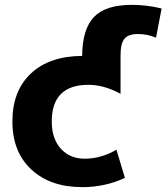

<svg xmlns="http://www.w3.org/2000/svg" viewBox="-20 -760 685 790"><path d="M319 10Q187 10 109 -62.5Q31 -135 31 -260Q31 -386 107 -457.5Q183 -529 318 -530Q319 -641 367 -690.5Q415 -740 522 -740Q585 -740 645 -725L622 -605Q586 -620 548 -620Q508 -620 492 -600.5Q476 -581 476 -532V-374Q408 -411 344 -411Q193 -411 193 -260Q193 -189 230.5 -148Q268 -107 328 -107Q396 -107 459 -144L494 -28Q412 10 319 10Z"/></svg>

Font: M PLUS 1p ExtraBold
Style: Regular
Weight: 800
Version: Version 1.062